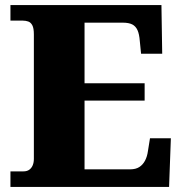

<svg xmlns="http://www.w3.org/2000/svg" viewBox="-20 -734 715 754"><path d="M21 0V-61H72Q86 -61 95 -67.5Q104 -74 108.5 -85Q113 -96 113 -110V-599Q113 -623 107 -634.5Q101 -646 91 -649.5Q81 -653 70 -653H21V-714H614L617 -523H534L529 -573Q527 -600 520 -615.5Q513 -631 499.5 -638Q486 -645 462 -645H312V-407H548V-339H312V-69H491Q513 -69 527 -78Q541 -87 549.5 -103Q558 -119 561 -141L569 -191H651L644 0Z"/></svg>

Font: Noto Serif Bengali Black
Style: Regular
Weight: 900
Version: Version 2.003